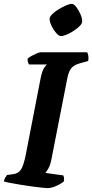

<svg xmlns="http://www.w3.org/2000/svg" viewBox="-35 -975 479 995"><path d="M211 0Q204 0 181 -2.5Q158 -5 128.5 -9Q99 -13 69 -18Q39 -23 16 -27.5Q-7 -32 -15 -35Q-13 -45 -8 -54Q-3 -63 1 -68L31 -72Q60 -75 74 -97Q88 -119 99 -175L174 -562Q183 -609 194.5 -624.5Q206 -640 208 -641H115Q113 -645 110 -652.5Q107 -660 108 -671Q115 -678 129 -685.5Q143 -693 156 -698.5Q169 -704 175 -704H417Q420 -698 422.5 -686.5Q425 -675 422 -659L376 -646Q345 -637 332 -618.5Q319 -600 312 -560L231 -147Q226 -121 216.5 -103.5Q207 -86 200 -79L293 -66Q295 -62 296.5 -53.5Q298 -45 296 -35Q279 -21 254.5 -10.5Q230 0 211 0ZM281 -788Q270 -788 256 -804Q242 -820 232 -841Q222 -862 222 -877Q222 -888 235.5 -901.5Q249 -915 269 -927Q289 -939 307.5 -947Q326 -955 336 -955Q348 -955 360.5 -938.5Q373 -922 382 -901Q391 -880 391 -865Q391 -853 378 -840Q365 -827 346.5 -815Q328 -803 310 -795.5Q292 -788 281 -788Z"/></svg>

Font: Texturina 72pt 72pt ExtraBold
Style: Italic
Weight: 800
Italic angle: -11°
Designer: Guillermo Torres Carreño
Foundry: Omnibus-Type
Version: Version 1.002; ttfautohint (v1.8.3)